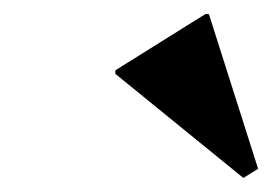

<svg xmlns="http://www.w3.org/2000/svg" viewBox="-20 -812 387 273"><path d="M326 -559 144 -707V-712L272 -792H277L347 -572Z"/></svg>

Font: Platypi Light SemiBold
Style: Italic
Weight: 600
Italic angle: -13°
Version: Version 1.200